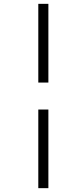

<svg xmlns="http://www.w3.org/2000/svg" viewBox="-20 -889 418 1000"><path d="M179.5 -869H232V-459H179.5ZM179.5 -318.5H232V91H179.5Z"/></svg>

Font: Merriweather 120pt
Style: Italic
Weight: 400
Italic angle: -7.8°
Version: Version 2.101